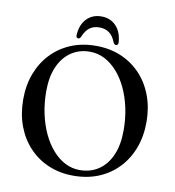

<svg xmlns="http://www.w3.org/2000/svg" viewBox="-95 -966 972 1066"><g transform="rotate(10 391.0 -433.0)"><path d="M389.5 -715.5Q468 -715.5 532 -688.2Q596 -661 642.2 -611.5Q688.5 -562 713.5 -494.5Q738.5 -427 738.5 -346.5Q738.5 -267 713.5 -200.5Q688.5 -134 642.2 -85.2Q596 -36.5 532 -10Q468 16.5 390 16.5Q312.5 16.5 248.8 -10.8Q185 -38 138.8 -87.5Q92.5 -137 67.5 -204.5Q42.5 -272 42.5 -353.5Q42.5 -433 67.5 -499Q92.5 -565 138.5 -613.5Q184.5 -662 248.2 -688.8Q312 -715.5 389.5 -715.5ZM621.5 -279.5Q621.5 -346.5 608.5 -406.5Q595.5 -466.5 572 -516Q548.5 -565.5 516 -601.8Q483.5 -638 444.8 -657.8Q406 -677.5 362.5 -677.5Q302.5 -677.5 257 -646.8Q211.5 -616 186 -558.5Q160.5 -501 160.5 -420Q160.5 -353 173.5 -292.8Q186.5 -232.5 210 -182.8Q233.5 -133 265.8 -96.5Q298 -60 336.8 -40.2Q375.5 -20.5 418.5 -20.5Q479.5 -20.5 525.2 -51.2Q571 -82 596.2 -139.8Q621.5 -197.5 621.5 -279.5ZM391 -819.5Q357.5 -819.5 335.2 -802.8Q313 -786 298.5 -750Q295.5 -744 292.2 -741.5Q289 -739 284.5 -739Q278.5 -739 275 -743.8Q271.5 -748.5 272.5 -756.5Q276 -814.5 308 -848Q340 -881.5 391 -881.5Q441.5 -881.5 473.5 -848Q505.5 -814.5 509.5 -756.5Q510 -748.5 506.5 -743.8Q503 -739 496.5 -739Q493 -739 489.5 -741.5Q486 -744 482.5 -750Q468.5 -786.5 445.8 -803Q423 -819.5 391 -819.5Z"/></g></svg>

Font: Fraunces 48pt
Style: Regular
Weight: 400
Version: Version 1.000;[b76b70a41]